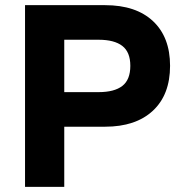

<svg xmlns="http://www.w3.org/2000/svg" viewBox="-20 -724 710 744"><path d="M387 -704Q507 -704 573 -642Q639 -580 639 -469Q639 -357 572.5 -295Q506 -233 387 -233H229V0H77V-704ZM362 -367Q423 -367 454 -391Q485 -415 485 -469Q485 -522 454 -546Q423 -570 362 -570H229V-367Z"/></svg>

Font: CBA Beacon Sans Extra Bold
Style: Regular
Weight: 800
Designer: Wei Huang
Foundry: Wei Huang
Version: Version 1.002